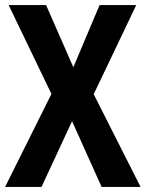

<svg xmlns="http://www.w3.org/2000/svg" viewBox="-21 -734 572 754"><path d="M531 0H378L262 -258L142 0H-1L181 -365L13 -714H160L267 -470L370 -714H514L347 -364Z"/></svg>

Font: Noto Sans Gurmukhi UI Condensed
Style: Bold
Weight: 700
Width: 3
Designer: Jelle Bosma - Monotype Design Team
Foundry: Monotype Imaging Inc.
Version: Version 2.004; ttfautohint (v1.8.4.7-5d5b)